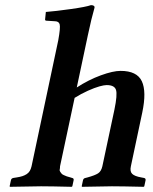

<svg xmlns="http://www.w3.org/2000/svg" viewBox="-20 -718 590 740"><path d="M484.4 -77.1Q480 -57.1 489.5 -47.9Q499 -38.6 524.4 -34.2L534.7 -32.2Q542.5 -30.8 541 -22.9L536.1 0L533.7 2Q450.2 0 411.1 0L296.4 2L294.9 0L299.8 -22.9Q301.3 -30.8 309.6 -32.2L317.4 -34.2Q345.7 -42 357.9 -49.8Q370.1 -57.6 374.5 -77.1L420.9 -294.9Q433.1 -353.5 427 -371.8Q420.9 -390.1 391.1 -390.1Q381.3 -390.1 363 -385Q344.7 -379.9 318.6 -368.2Q292.5 -356.4 267.6 -340.8L211.4 -77.1Q211.4 -69.8 210.2 -64.9Q209 -60.1 212.4 -55.4Q215.8 -50.8 217.8 -48.3Q219.7 -45.9 226.1 -43Q232.4 -40 237.3 -38.3Q242.2 -36.6 251.5 -34.2L257.8 -32.2Q265.6 -30.8 263.7 -22.9L258.8 0L256.3 2Q176.8 0 138.2 0L18.6 2L17.1 0L22 -22.9Q23.4 -30.8 31.7 -32.2L44.4 -34.2Q57.1 -36.1 66.2 -39.1Q75.2 -42 82.8 -46.9Q90.3 -51.8 94.7 -59.1Q99.1 -66.4 101.6 -77.1L204.6 -563Q213.4 -611.8 210 -624Q207 -636.2 190.4 -636.2L158.7 -638.2Q153.3 -638.7 153.8 -643.1L156.7 -671.9Q193.8 -674.8 252.9 -683.1Q312 -691.4 330.6 -698.2Q337.9 -698.2 341.6 -695.6Q345.2 -692.9 344.2 -688Q332.5 -647.9 318.8 -583L275.9 -380.9Q321.8 -410.6 368.7 -427.7Q415.5 -444.8 444.8 -444.8Q507.8 -444.8 526.6 -405Q545.4 -365.2 528.3 -284.2Z"/></svg>

Font: Linux Libertine Slanted
Style: Semibold Slanted
Weight: 600
Designer: Philipp H. Poll
Foundry: Philipp H. Poll
Version: Version 5.1.1